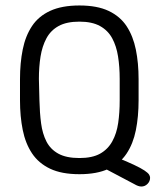

<svg xmlns="http://www.w3.org/2000/svg" viewBox="-20 -626 580 701"><path d="M345 -20 470 46Q485 55 496 55Q509 55 518.5 45.5Q528 36 528 23Q528 17 524 11Q520 5 507.5 -3.5Q495 -12 468.5 -24.5Q442 -37 397 -55ZM486 -337Q486 -396 476 -445Q466 -494 442.5 -530Q419 -566 377 -586Q335 -606 270 -606Q206 -606 163.5 -586.5Q121 -567 97 -531Q73 -495 63 -445.5Q53 -396 53 -337V-260Q53 -201 63 -151.5Q73 -102 97 -66Q121 -30 163 -10Q205 10 270 10Q334 10 376 -9.5Q418 -29 442 -65Q466 -101 476 -150.5Q486 -200 486 -260ZM124 -259 122 -338Q122 -382 128 -419.5Q134 -457 149.5 -486Q165 -515 194 -531Q223 -547 270 -547Q316 -547 345 -531Q374 -515 389.5 -486.5Q405 -458 411 -420Q417 -382 417 -338V-259Q417 -215 411.5 -177Q406 -139 390 -110Q374 -81 345.5 -65Q317 -49 270 -49Q222 -49 193 -65Q164 -81 149.5 -109.5Q135 -138 130 -176Q125 -214 124 -259Z"/></svg>

Font: Beiruti
Style: Regular
Weight: 400
Version: Version 1.00